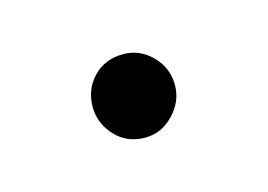

<svg xmlns="http://www.w3.org/2000/svg" viewBox="-31 -110 223 160"><g transform="rotate(-15 80.5 -30.0)"><path d="M81 6Q65 6 55 -5Q45 -16 45 -30Q45 -45 55 -55.5Q65 -66 81 -66Q95 -66 105.5 -55.5Q116 -45 116 -30Q116 -16 105.5 -5Q95 6 81 6Z"/></g></svg>

Font: Dosis ExtraLight ExtraLight
Style: Regular
Weight: 250
Version: Version 3.001; ttfautohint (v1.8.2)